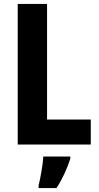

<svg xmlns="http://www.w3.org/2000/svg" viewBox="-20 -734 502 975"><path d="M70 0H441V-127H219V-714H70ZM337 72V61H200C198 101 185 172 176 208V221H267C297 175 321 122 337 72Z"/></svg>

Font: Noto Sans Bengali Condensed
Style: Bold
Weight: 700
Width: 3
Designer: Joana Ranito - Universal Thirst; Jelle Bosma - Monotype Design Team
Foundry: Universal Thirst ehf.
Version: Version 3.000